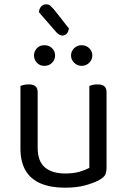

<svg xmlns="http://www.w3.org/2000/svg" viewBox="-20 -859 590 892"><path d="M75 -169V-260H155V-173Q155 -109 189 -81Q223 -53 283 -53Q323 -53 351 -61.5Q379 -70 395 -79V-260H475V-82Q475 -61 469.5 -48.5Q464 -36 443 -24Q421 -11 380 1Q339 13 282 13Q216 13 169.5 -6.5Q123 -26 99 -66.5Q75 -107 75 -169ZM475 -208H395V-460Q400 -462 410.5 -464.5Q421 -467 432 -467Q454 -467 464.5 -458.5Q475 -450 475 -430ZM155 -208H75V-460Q80 -462 90.5 -464.5Q101 -467 113 -467Q134 -467 144.5 -458.5Q155 -450 155 -430ZM236 -601Q236 -582 222 -567.5Q208 -553 186 -553Q165 -553 151.5 -567.5Q138 -582 138 -601Q138 -621 151.5 -635Q165 -649 186 -649Q208 -649 222 -635Q236 -621 236 -601ZM409 -601Q409 -582 394.5 -567.5Q380 -553 359 -553Q339 -553 324.5 -567.5Q310 -582 310 -601Q310 -621 324.5 -635Q339 -649 359 -649Q380 -649 394.5 -635Q409 -621 409 -601ZM241 -710 161 -802Q162 -819 171.5 -829Q181 -839 194 -839Q206 -839 213.5 -832.5Q221 -826 230 -816L300 -727Q298 -710 289.5 -702Q281 -694 270 -694Q262 -694 255.5 -698Q249 -702 241 -710Z"/></svg>

Font: Baloo Tamma 2
Style: Regular
Weight: 400
Designer: Divya Kowshik, Shuchita Grover and Ek Type
Foundry: Ek Type
Version: Version 1.700